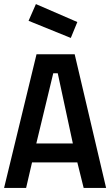

<svg xmlns="http://www.w3.org/2000/svg" viewBox="-20 -921 540 941"><path d="M156 -901 359 -813 327 -735 120 -819ZM0 0 159 -655H346L500 0H390L359 -125H137L108 0ZM337 -218 263 -562H241L158 -218Z"/></svg>

Font: Lekton
Style: Bold
Weight: 700
Designer: Paolo Mazzetti, Luciano Perondi, Raffaele Flato, Elena Papassissa, Emilio Macchia, Michela Povoleri, Tobias Seemiller, R
Version: Version 34.000